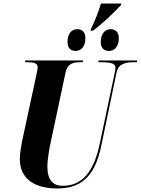

<svg xmlns="http://www.w3.org/2000/svg" viewBox="-20 -1056 796 1086"><path d="M493 -889V-882H505C555 -917 627 -987 665 -1028L666 -1036H551C535 -983 518 -941 493 -889ZM408 -768C435 -768 463 -788 463 -840C463 -875 444 -891 417 -891C382 -891 362 -861 362 -819C362 -784 380 -768 408 -768ZM597 -768C624 -768 652 -788 652 -840C652 -875 633 -891 605 -891C571 -891 550 -861 550 -819C550 -784 568 -768 597 -768ZM305 10C456 10 521 -79 553 -232L639 -645C649 -697 693 -704 737 -704H754L756 -714H538L536 -704H551C598 -704 633 -700 633 -673C633 -667 631 -653 628 -640L544 -242C511 -87 447 -5 335 -5C280 -5 248 -37 248 -114C248 -154 260 -222 267 -252L351 -647C362 -697 395 -704 433 -704H448L450 -714H123L121 -704H133C169 -704 193 -700 193 -676C193 -666 190 -652 185 -629L104 -253C99 -227 92 -181 92 -157C92 -51 167 10 305 10Z"/></svg>

Font: Noto Serif Display Condensed ExtraBold
Style: Italic
Weight: 800
Width: 3
Italic angle: -12°
Designer: Monotype Design Team
Foundry: Monotype Imaging Inc.
Version: Version 2.009